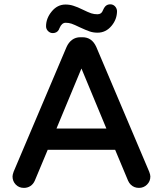

<svg xmlns="http://www.w3.org/2000/svg" viewBox="-20 -872 769 906"><path d="M481.9 -265.6 364.3 -548.8 246.6 -265.6ZM39.1 -39.1Q39.1 -47.4 44.4 -62L293.9 -649.9Q303.7 -671.9 320.3 -684.1Q336.9 -696.3 359.4 -696.3H369.1Q414.1 -696.3 434.6 -649.9L684.1 -61.5Q689.5 -47.4 689.5 -39.1Q689.5 -16.6 673.8 -1Q658.2 14.6 635.7 14.6Q612.3 14.6 596.7 -1Q589.4 -8.3 584.5 -19L523.4 -165H205.1L144 -19Q136.7 -2.9 123.3 5.9Q109.9 14.6 92.8 14.6Q69.3 14.6 54.2 -1.2Q39.1 -17.1 39.1 -39.1ZM197.3 -748Q197.3 -785.2 223.6 -817.4Q250.5 -850.6 289.1 -850.6Q309.1 -850.6 326.7 -844.7Q345.7 -838.9 370.8 -826.4Q396 -814 410.6 -809.1Q424.3 -804.7 439.5 -804.7Q449.2 -804.7 455.6 -809.1L458 -811Q462.9 -815.9 466.3 -824.7Q470.7 -835.4 477.1 -842.3Q486.3 -851.6 500 -851.6Q513.2 -851.6 522 -842.8Q530.8 -834 532.2 -820.8V-820.3Q532.2 -780.8 506.3 -750Q479.5 -717.8 440.4 -717.8Q420.4 -717.8 403.8 -723.4Q387.2 -729 356.4 -743.2Q331.5 -755.4 317.4 -760.3Q304.2 -764.6 290 -764.6Q271.5 -764.6 261.2 -740.2Q254.9 -720.7 237.8 -716.8Q233.9 -715.8 229.5 -715.8Q216.3 -715.8 206.8 -725.3Q197.3 -734.9 197.3 -748Z"/></svg>

Font: YuPearl-SemiBold
Style: SemiBold
Weight: 600
Designer: Max Yao
Foundry: Max-Everyday
Version: Version 1.011; ttfautohint (v1.8.3)